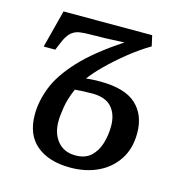

<svg xmlns="http://www.w3.org/2000/svg" viewBox="-87 -614 663 703"><g transform="rotate(15 244.5 -263.0)"><path d="M240 10Q159 10 112 -29Q65 -68 65 -145Q65 -194 85.5 -247.5Q106 -301 160.5 -360Q215 -419 314 -484Q278 -482 245 -481Q212 -480 190 -480Q165 -480 146.5 -477.5Q128 -475 114 -463Q100 -451 88 -422L76 -393H32L69 -536H405L414 -496Q372 -471 333 -439.5Q294 -408 262.5 -377Q231 -346 212 -320Q229 -322 241.5 -322.5Q254 -323 265 -323Q359 -323 402 -283.5Q445 -244 445 -175Q445 -116 417.5 -74.5Q390 -33 344 -11.5Q298 10 240 10ZM247 -38Q284 -38 305.5 -58Q327 -78 336.5 -109.5Q346 -141 346 -175Q346 -220 322.5 -246.5Q299 -273 248 -273Q214 -273 183 -270Q166 -231 160.5 -197.5Q155 -164 155 -143Q155 -96 179.5 -67Q204 -38 247 -38Z"/></g></svg>

Font: Noto Serif SemiCondensed
Style: Italic
Weight: 400
Width: 4
Italic angle: -12°
Designer: Monotype Design Team
Foundry: Monotype Imaging Inc.
Version: Version 2.013